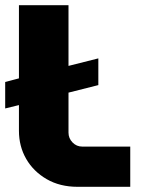

<svg xmlns="http://www.w3.org/2000/svg" viewBox="-26 -720 547 740"><path d="M273 0Q205 0 154 -29.5Q103 -59 75 -107.5Q47 -156 47 -216V-315L-6 -302V-404L47 -418V-700H238V-466L353 -495V-392L238 -363V-209Q238 -187 253.5 -171Q269 -155 291 -155H476V0Z"/></svg>

Font: MuseoModerno ExtraBold
Style: Regular
Weight: 800
Designer: Pablo Cosgaya, Héctor Gatti, Marcela Romero, and the Authors of The MuseoModerno Project.
Foundry: Omnibus-Type Team
Version: Version 1.001